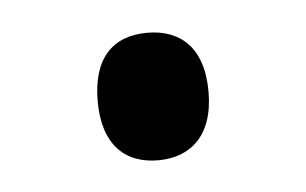

<svg xmlns="http://www.w3.org/2000/svg" viewBox="-27 -149 311 195"><g transform="rotate(-5 128.5 -51.0)"><path d="M72 -51C72 -7 94 14 128 14C161 14 185 -6 185 -51C185 -97 161 -116 128 -116C93 -116 72 -95 72 -51Z"/></g></svg>

Font: Noto Sans Gurmukhi UI Condensed
Style: Regular
Weight: 400
Width: 3
Designer: Jelle Bosma - Monotype Design Team
Foundry: Monotype Imaging Inc.
Version: Version 2.004